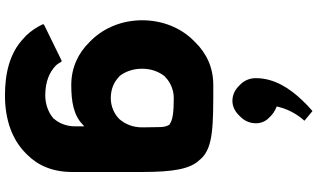

<svg xmlns="http://www.w3.org/2000/svg" viewBox="-266 -698 1246 753"><g transform="rotate(90 356.5 -321.0)"><path d="M607 -481 600 -489C555 -535 471 -535 313 -535C245 -535 189 -509 145 -464L137 -456C88 -406 59 -335 59 -256C59 -178 88 -108 136 -58L144 -50C188 -5 245 22 313 22C377 22 431 13 467 -22L475 -29V6C475 42 463 69 446 89V90C419 115 382 124 354 124C299 124 262 107 237 83C231 77 227 70 223 63L219 59L78 128L74 132C86 159 102 181 120 200L128 207C189 267 275 282 354 282C447 282 525 255 579 202L580 201L587 194C629 152 654 94 654 19V-256C654 -379 642 -445 607 -481ZM280 -346H281C302 -367 332 -380 364 -380C420 -380 451 -376 468 -363H469V-362C476 -351 478 -338 478 -321C478 -314 479 -264 479 -256C479 -220 467 -191 447 -167C426 -146 397 -133 364 -133C330 -133 301 -145 280 -166H279C261 -188 249 -219 249 -256C249 -292 261 -323 280 -346ZM431 -635 438 -642C453 -657 463 -678 463 -702C463 -723 455 -740 442 -753L435 -760C426 -769 414 -777 401 -782L397 -784L398 -788C410 -841 441 -880 453 -892L450 -895L415 -924C404 -914 391 -903 380 -891L373 -884C326 -835 286 -774 286 -702C286 -678 295 -657 310 -642L317 -635C332 -620 352 -610 375 -610C397 -610 416 -620 431 -635Z"/></g></svg>

Font: Hussar Woodtype
Style: Bd
Weight: 900
Foundry: Cannot Into Space Fonts
Version: Version 1.07